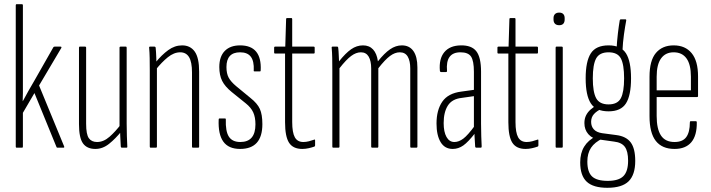

<svg xmlns="http://www.w3.org/2000/svg" viewBox="-20 -703 3384 914"><path d="M59 0Q55 0 55 -5V-678Q55 -683 59 -683H84Q89 -683 89 -678V-336Q89 -316 89 -297.5Q89 -279 89 -260Q89 -241 88 -222H89Q102 -247 115.5 -270.5Q129 -294 143 -318L234 -478Q236 -481 240 -481H268Q274 -481 272 -475L166 -296L285 -7Q288 0 282 0H253Q250 0 249 -3L144 -260L89 -166V-5Q89 0 85 0Z M434 6Q394 6 375 -20.5Q356 -47 356 -112V-476Q356 -481 360 -481H385Q390 -481 390 -476V-114Q390 -63 403 -45Q416 -27 442 -27Q473 -27 501.5 -52Q530 -77 557 -113L559 -79Q530 -43 499.5 -18.5Q469 6 434 6ZM560 0Q556 0 555 -5Q554 -28 552.5 -54.5Q551 -81 551 -95L549 -99V-476Q549 -481 554 -481H579Q583 -481 583 -476V-114Q583 -82 584 -55Q585 -28 586 -6Q587 0 582 0Z M898 0Q894 0 894 -5V-358Q894 -408 880 -431Q866 -454 838 -454Q808 -454 779 -430.5Q750 -407 722 -372L720 -405Q750 -442 781 -464.5Q812 -487 847 -487Q886 -487 907 -457.5Q928 -428 928 -362V-5Q928 0 923 0ZM697 0Q693 0 693 -5V-367Q693 -399 692.5 -426.5Q692 -454 690 -475Q689 -481 694 -481H715Q720 -481 721 -476Q723 -457 724 -428Q725 -399 725 -384L727 -381V-5Q727 0 722 0Z M1123 6Q1068 6 1043 -29Q1018 -64 1021 -134Q1021 -139 1025 -139H1052Q1055 -139 1055 -135Q1053 -78 1069.5 -52.5Q1086 -27 1124 -27Q1196 -27 1196 -111Q1196 -145 1185.5 -168Q1175 -191 1150 -211L1083 -265Q1051 -291 1037.5 -318Q1024 -345 1024 -384Q1024 -434 1050 -460.5Q1076 -487 1123 -487Q1175 -487 1199.5 -457Q1224 -427 1221 -368Q1221 -363 1217 -363H1192Q1190 -363 1188.5 -364Q1187 -365 1188 -368Q1190 -412 1174 -433Q1158 -454 1123 -454Q1058 -454 1058 -384Q1058 -353 1068.5 -333.5Q1079 -314 1104 -293L1172 -237Q1205 -211 1217 -184.5Q1229 -158 1229 -112Q1229 -53 1202.5 -23.5Q1176 6 1123 6Z M1419 6Q1375 6 1356 -23.5Q1337 -53 1337 -121V-448H1290Q1285 -448 1285 -453V-476Q1285 -481 1290 -481H1338L1342 -612Q1342 -617 1347 -617H1367Q1371 -617 1371 -612V-481H1473Q1478 -481 1478 -476V-453Q1478 -448 1473 -448H1371V-122Q1371 -72 1383.5 -49.5Q1396 -27 1424 -27Q1437 -27 1450.5 -30.5Q1464 -34 1475 -38Q1480 -41 1480 -34V-11Q1480 -6 1476 -5Q1465 -1 1449.5 2.5Q1434 6 1419 6Z M1566 0Q1562 0 1562 -5V-367Q1562 -399 1561.5 -426.5Q1561 -454 1559 -475Q1558 -481 1563 -481H1586Q1589 -481 1590 -476Q1592 -459 1592.5 -442Q1593 -425 1594 -411Q1625 -450 1651.5 -468.5Q1678 -487 1708 -487Q1738 -487 1756 -467.5Q1774 -448 1779 -411Q1810 -450 1837 -468.5Q1864 -487 1893 -487Q1929 -487 1948 -460Q1967 -433 1967 -382V-5Q1967 0 1962 0H1937Q1933 0 1933 -5V-377Q1933 -413 1921 -433.5Q1909 -454 1883 -454Q1860 -454 1836.5 -436.5Q1813 -419 1781 -378V-5Q1781 0 1777 0H1752Q1747 0 1747 -5V-377Q1747 -413 1735 -433.5Q1723 -454 1698 -454Q1675 -454 1651.5 -436.5Q1628 -419 1596 -378V-5Q1596 0 1591 0Z M2247 0Q2243 0 2242 -5Q2240 -30 2239 -55.5Q2238 -81 2238 -95L2236 -98V-361Q2236 -413 2222.5 -433.5Q2209 -454 2172 -454Q2136 -454 2120 -432Q2104 -410 2108 -365Q2108 -360 2103 -360H2080Q2075 -360 2074 -366Q2069 -423 2095 -454.5Q2121 -486 2173 -487Q2225 -488 2247.5 -459Q2270 -430 2270 -362V-114Q2270 -82 2271 -54.5Q2272 -27 2273 -6Q2273 0 2269 0ZM2135 6Q2097 6 2077.5 -26.5Q2058 -59 2058 -115Q2058 -179 2085.5 -219Q2113 -259 2176 -267L2241 -276V-246L2178 -237Q2132 -232 2112 -200.5Q2092 -169 2092 -117Q2092 -75 2105.5 -51Q2119 -27 2143 -27Q2164 -27 2185.5 -43Q2207 -59 2242 -107L2243 -71Q2209 -27 2185.5 -10.5Q2162 6 2135 6Z M2482 6Q2438 6 2419 -23.5Q2400 -53 2400 -121V-448H2353Q2348 -448 2348 -453V-476Q2348 -481 2353 -481H2401L2405 -612Q2405 -617 2410 -617H2430Q2434 -617 2434 -612V-481H2536Q2541 -481 2541 -476V-453Q2541 -448 2536 -448H2434V-122Q2434 -72 2446.5 -49.5Q2459 -27 2487 -27Q2500 -27 2513.5 -30.5Q2527 -34 2538 -38Q2543 -41 2543 -34V-11Q2543 -6 2539 -5Q2528 -1 2512.5 2.5Q2497 6 2482 6Z M2629 0Q2625 0 2625 -5V-476Q2625 -481 2629 -481H2654Q2659 -481 2659 -476V-5Q2659 0 2654 0ZM2642 -583Q2629 -583 2622 -590Q2615 -597 2615 -610V-617Q2615 -629 2622 -636Q2629 -643 2642 -643Q2655 -643 2661.5 -636Q2668 -629 2668 -617V-610Q2668 -597 2661.5 -590Q2655 -583 2642 -583Z M2871 191Q2804 191 2773 162Q2742 133 2742 70Q2742 26 2761 -5Q2780 -36 2818 -55L2849 -44Q2811 -26 2793.5 0.5Q2776 27 2776 66Q2776 116 2798.5 137Q2821 158 2873 158Q2925 158 2947.5 135.5Q2970 113 2970 62Q2970 17 2954.5 -4Q2939 -25 2903 -29L2832 -39Q2799 -43 2780.5 -64.5Q2762 -86 2762 -117Q2762 -138 2770 -154Q2778 -170 2792 -182Q2806 -194 2823 -204L2847 -187Q2821 -175 2807.5 -160Q2794 -145 2794 -123Q2794 -101 2807 -87Q2820 -73 2846 -69L2914 -60Q2961 -54 2982.5 -25Q3004 4 3004 63Q3004 129 2972.5 160Q2941 191 2871 191ZM2877 -173Q2817 -173 2792.5 -211Q2768 -249 2768 -330Q2768 -411 2792.5 -449Q2817 -487 2877 -487Q2936 -487 2960 -449Q2984 -411 2984 -330Q2984 -249 2960 -211Q2936 -173 2877 -173ZM2877 -206Q2920 -206 2935.5 -235.5Q2951 -265 2951 -330Q2951 -396 2935.5 -425Q2920 -454 2877 -454Q2834 -454 2818 -425Q2802 -396 2802 -330Q2802 -265 2818 -235.5Q2834 -206 2877 -206ZM2943 -458 2915 -467Q2917 -507 2921.5 -544.5Q2926 -582 2930 -605Q2931 -611 2936 -611H2957Q2962 -611 2961 -605Q2956 -579 2950.5 -540.5Q2945 -502 2943 -458Z M3191 6Q3132 6 3102 -32Q3072 -70 3072 -150V-338Q3072 -415 3102.5 -451Q3133 -487 3187 -487Q3242 -487 3272.5 -450Q3303 -413 3303 -339V-246Q3303 -241 3298 -241H3106V-151Q3106 -89 3126.5 -58Q3147 -27 3191 -27Q3230 -27 3247 -50.5Q3264 -74 3264 -120Q3264 -126 3268 -126H3293Q3297 -126 3297 -121Q3298 -58 3271 -26Q3244 6 3191 6ZM3106 -273H3269V-338Q3269 -396 3248 -425Q3227 -454 3187 -454Q3148 -454 3127 -425Q3106 -396 3106 -338Z"/></svg>

Font: Sofia Sans Extra Condensed ExtraLight
Style: Regular
Weight: 250
Designer: Botio Nikoltchev, Ani Petrova
Foundry: lettersoup
Version: Version 4.101